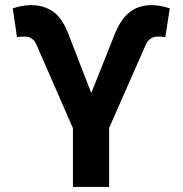

<svg xmlns="http://www.w3.org/2000/svg" viewBox="-20 -737 720 757"><path d="M267.6 -231.4 124 -560.5Q110.4 -592.8 76.2 -592.8Q68.4 -592.8 58.6 -592Q48.8 -591.3 46.9 -590.8L30.3 -704.1Q68.4 -716.8 101.6 -716.8Q153.8 -716.8 190.2 -690.7Q226.6 -664.6 251 -599.6L339.8 -370.1L429.7 -595.7Q453.1 -657.7 489 -687.3Q524.9 -716.8 578.1 -716.8Q609.4 -716.8 649.4 -704.1L631.8 -590.8Q627 -591.8 618.7 -592.3Q610.4 -592.8 602.5 -592.8Q569.3 -592.8 554.7 -560.5L410.2 -232.4V0H267.6Z"/></svg>

Font: Pretendard GOV
Style: Bold
Weight: 700
Designer: Base glyphs from Inter by Rasmus Andersson; Hangeul glyphs from Noto Sans CJK(Source Han Sans) by Jang Soo-young and Kan
Foundry: Kil Hyung-jin
Version: Version 1.309